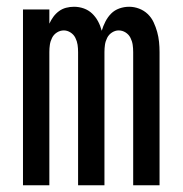

<svg xmlns="http://www.w3.org/2000/svg" viewBox="-20 -548 540 568"><path d="M48 0V-520H126V-478Q131 -489 138 -498.5Q145 -508 154.5 -515Q164 -522 175.5 -525Q187 -528 199 -528Q214 -528 228 -523Q242 -518 252.5 -508Q263 -498 270 -485Q277 -472 281 -457Q285 -471 292 -484.5Q299 -498 309 -508Q319 -518 333 -523Q347 -528 362 -528Q377 -528 391.5 -522.5Q406 -517 417 -506.5Q428 -496 434.5 -482Q441 -468 445 -453.5Q449 -439 450.5 -424Q452 -409 452 -394V0H374V-394Q374 -405 372.5 -415.5Q371 -426 366 -436Q361 -446 351.5 -452Q342 -458 331 -458Q321 -458 311.5 -452Q302 -446 297 -436Q292 -426 290.5 -415.5Q289 -405 289 -394V0H211V-394Q211 -405 209.5 -415.5Q208 -426 203 -436Q198 -446 188.5 -452Q179 -458 169 -458Q158 -458 148.5 -452Q139 -446 134 -436Q129 -426 127.5 -415.5Q126 -405 126 -394V0Z"/></svg>

Font: Iosevka www.saffi
Style: Regular
Weight: 400
Monospace: yes
Designer: Belleve Invis
Foundry: Belleve Invis
Version: Version 22.0.2; ttfautohint (v1.8.3)